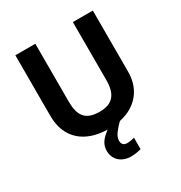

<svg xmlns="http://www.w3.org/2000/svg" viewBox="-215 -866 1185 1258"><g transform="rotate(-30 377.5 -237.0)"><path d="M379 -117C273 -117 236 -169 236 -277V-714H85V-254C85 -83 199 10 375 10C436 10 488 -1 533 -22C614 -61 671 -137 671 -252V-714H520V-278C520 -172 482 -117 379 -117ZM412 240C436 240 461 236 488 229V142C469 148 450 151 432 151C407 151 393 137 393 111C393 94 399 77 412 59C425 41 442 21 465 0H378C344 25 320 47 308 66C296 85 290 106 290 128C290 197 342 240 412 240Z"/></g></svg>

Font: Passageway
Style: Regular
Weight: 700
Foundry: Ascender Corporation
Version: Version 1.11